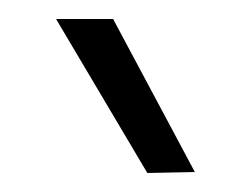

<svg xmlns="http://www.w3.org/2000/svg" viewBox="-20 -797 242 202"><path d="M135 -615 39 -777H99L185 -616Z"/></svg>

Font: Be Vietnam Pro ExtraLight
Style: Regular
Weight: 200
Designer: Lam Bao, Tony Le, Vietanh Nguyen
Foundry: Yellow Type Foundry
Version: Version 1.002; ttfautohint (v1.8.3)